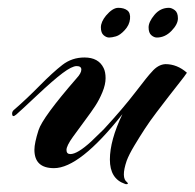

<svg xmlns="http://www.w3.org/2000/svg" viewBox="-20 -424 498 491"><path d="M160 -30Q178 -30 213 -62L245 -93Q294 -146 326.5 -188.5Q359 -231 368 -240Q384 -259 403 -260Q433 -260 458 -238Q452 -229 438.5 -212Q425 -195 411.5 -177.5Q398 -160 380.5 -137Q363 -114 350 -94Q337 -74 323.5 -51.5Q310 -29 304 -13Q289 31 305 42Q310 47 303 47Q301 47 299 46Q261 33 261 -16Q261 -65 293 -132Q184 6 118 6Q68 6 68 -41Q68 -58 78.5 -91Q89 -124 176 -224Q188 -237 188 -246Q188 -255 176 -255Q164 -255 140 -237Q116 -219 74 -179.5Q32 -140 21.5 -131Q11 -122 11 -134Q11 -140 18 -145Q48 -171 81.5 -205Q115 -239 139.5 -258Q164 -277 196 -277Q232 -277 245 -250Q250 -240 250 -224Q250 -208 242 -188.5Q234 -169 223.5 -153Q213 -137 198 -117Q183 -97 166.5 -74Q150 -51 150 -40.5Q150 -30 160 -30ZM251 -384Q268 -404 282.5 -404Q297 -404 305.5 -397.5Q314 -391 312.5 -375.5Q311 -360 299 -347Q287 -334 276.5 -331Q266 -328 259 -328Q252 -328 245 -334Q238 -340 238 -354Q238 -368 251 -384ZM381 -328Q374 -328 367 -334Q360 -340 360 -354Q360 -368 375 -386Q390 -404 412 -404Q419 -404 427 -398Q435 -392 435 -377Q435 -362 418.5 -345Q402 -328 381 -328Z"/></svg>

Font: Arizonia
Style: Regular
Weight: 400
Designer: Robert E. Leuschke
Foundry: Robert E. Leuschke
Version: Version 1.003